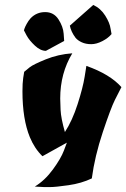

<svg xmlns="http://www.w3.org/2000/svg" viewBox="-20 -624 512 778"><path d="M273 -408Q224 -327 224 -225Q224 -212 225.5 -178.5Q227 -145 243 -89Q273 -135 294.5 -202Q316 -269 323 -313L330 -357Q426 -323 472 -271Q462 -252 445.5 -219Q429 -186 396.5 -88.5Q364 9 352 99Q310 119 257.5 126.5Q205 134 184.5 134Q164 134 158 134L121 132Q162 107 194.5 62.5Q227 18 239 -14L251 -46L152 9Q120 -22 101 -68Q71 -141 71 -254Q71 -287 74 -308L78 -333Q86 -340 100.5 -351.5Q115 -363 165.5 -383.5Q216 -404 273 -408ZM238 -487 240 -458 166 -418Q144 -418 121.5 -439Q99 -460 88 -480L77 -501Q78 -504 79.5 -509Q81 -514 88 -527Q95 -540 104 -550Q128 -575 163 -575Q198 -575 217 -545.5Q236 -516 238 -487ZM286 -471Q268 -495 263 -520L358 -604Q388 -590 406.5 -560.5Q425 -531 428 -508L432 -486Q419 -470 395 -457.5Q371 -445 349.5 -445Q328 -445 311.5 -452.5Q295 -460 286 -471Z"/></svg>

Font: Ceviche One
Style: Regular
Weight: 400
Version: Version 1.002